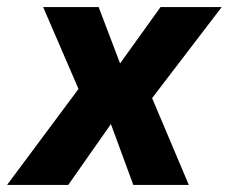

<svg xmlns="http://www.w3.org/2000/svg" viewBox="-59 -523 647 543"><path d="M-39 0 185 -301 190 -209 63 -503H220L282 -340H278L395 -503H568L344 -210L349 -298L475 0H318L254 -174H256L134 0Z"/></svg>

Font: Nunito Sans 7pt SemiCondensed ExtraBold
Style: Italic
Weight: 800
Width: 4
Italic angle: -9°
Designer: Vernon Adams
Foundry: Vernon Adams
Version: Version 3.101;gftools[0.9.27]